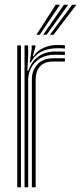

<svg xmlns="http://www.w3.org/2000/svg" viewBox="-20 -792 343 812"><path d="M83.8 0V-600H99L99.2 -563L95.8 -493.2H99.8Q114 -532.8 143 -553.5Q172 -574.2 215 -574.2Q225.8 -574.2 236.9 -573.9Q248 -573.5 254.5 -573.2V-559.5Q247.5 -560 235.6 -560.2Q223.8 -560.5 212.5 -560.5Q174.2 -560.5 149 -544.6Q123.8 -528.8 111.5 -504.5Q99.2 -480.2 99.2 -454.8V0ZM53 0V-600H68.5V0ZM114.8 0V-456Q114.8 -494.2 138.4 -519.9Q162 -545.5 206.2 -545.5Q218.5 -545.5 230.9 -545.5Q243.2 -545.5 254.5 -545.5V-531.8Q243.2 -532 230.6 -531.9Q218 -531.8 206.2 -531.8Q167 -531.8 148.9 -510.8Q130.8 -489.8 130.8 -457.2V0ZM105.8 -527.8 114.2 -587V-600H129.8L130 -595.8L119 -554H122Q136.5 -577 164 -589.4Q191.5 -601.8 221.2 -601.8Q228.2 -601.8 236.6 -601.5Q245 -601.2 254.5 -600.5V-586.8Q246.2 -587.5 238.2 -587.8Q230.2 -588 222.2 -588Q184.5 -588 155.9 -573.9Q127.2 -559.8 110.2 -527.8ZM133.8 -645 215.8 -772H233.8L148.2 -645ZM191.2 -645 285.2 -772H303.2L206.2 -645ZM162.5 -645 250.5 -772H268.5L177.2 -645Z"/></svg>

Font: Big Shoulders Inline Display Thin Medium
Style: Regular
Weight: 500
Version: Version 2.002